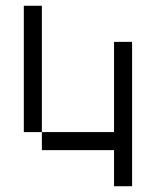

<svg xmlns="http://www.w3.org/2000/svg" viewBox="-20 -645 540 665"><path d="M125 -187.5H62.5V-625H125ZM125 -187.5H375V-500H437.5V0H375V-125H125Z"/></svg>

Font: 寒蝉点阵体 16px
Style: Regular
Weight: 400
Designer: Designed by Warren2060
Foundry: ChillType
Version: Version 1.000